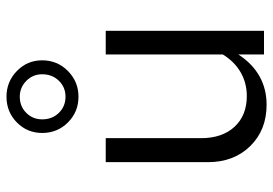

<svg xmlns="http://www.w3.org/2000/svg" viewBox="-145 -689 842 592"><g transform="rotate(-90 276.0 -393.0)"><path d="M72 0ZM146 -488V-194Q146 -129 181 -91Q216 -53 276 -53Q316 -53 349 -72Q382 -91 404 -127V-488H477V0H404V-79Q376 -36 337 -14Q298 8 249 8Q171 8 121.5 -42.5Q72 -93 72 -173V-488ZM274 -572Q227 -572 194.5 -604.5Q162 -637 162 -684Q162 -730 194.5 -762Q227 -794 274 -794Q320 -794 353 -762Q386 -730 386 -684Q386 -637 353 -604.5Q320 -572 274 -572ZM274 -612Q303 -612 323 -632.5Q343 -653 343 -684Q343 -713 322.5 -733Q302 -753 274 -753Q244 -753 224 -733Q204 -713 204 -684Q204 -653 224 -632.5Q244 -612 274 -612Z"/></g></svg>

Font: Red Hat Text
Style: Regular
Weight: 400
Designer: Pentagram / MCKL
Foundry: Pentagram / MCKL
Version: Version 1.005; Red Hat Text